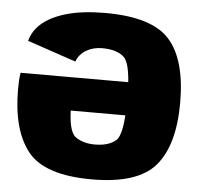

<svg xmlns="http://www.w3.org/2000/svg" viewBox="-50 -734 818 790"><g transform="rotate(5 359.0 -338.5)"><path d="M357.5 5.5Q547.5 5.5 620 -80Q692.5 -165.5 692.5 -340.5Q692.5 -518 619.5 -599.8Q546.5 -681.5 353 -681.5L352.5 -536Q416.5 -536 445.5 -506.8Q474.5 -477.5 474.5 -338Q474.5 -190.5 444.2 -164.5Q414 -138.5 357 -138.5Q310 -138.5 278.2 -160.5Q246.5 -182.5 246.5 -287.5L240 -269H493.5V-406H27.5Q23 -377.5 23 -338Q23 -169.5 92.5 -82Q162 5.5 357.5 5.5ZM248 -471.5Q253.5 -487.5 264 -499.5Q274.5 -511.5 288.8 -519.8Q303 -528 319.5 -532Q336 -536 352.5 -536L366.5 -622L353 -681.5Q309 -681.5 267.2 -676.8Q225.5 -672 189.2 -661.2Q153 -650.5 123.8 -633.8Q94.5 -617 74.8 -593.8Q55 -570.5 47 -539.5Z"/></g></svg>

Font: Anybody UltraCondensed Thin Black
Style: Regular
Weight: 900
Version: Version 1.111